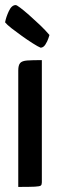

<svg xmlns="http://www.w3.org/2000/svg" viewBox="-30 -737 227 757"><path d="M42 0V-459Q42 -480 49.5 -488.5Q57 -497 77 -498.5Q97 -500 135 -500V-18Q135 -9 131 -5.5Q127 -2 107.5 -1Q88 0 42 0ZM130 -549Q120 -553 99.5 -566Q79 -579 56.5 -595Q34 -611 15.5 -625.5Q-3 -640 -10 -649Q-6 -670 5 -693.5Q16 -717 32 -717Q36 -717 50.5 -706Q65 -695 86 -676.5Q107 -658 128 -638Q149 -618 165 -599Q165 -599 161 -586.5Q157 -574 149 -561.5Q141 -549 130 -549Z"/></svg>

Font: Yanone Kaffeesatz Medium
Style: Regular
Weight: 500
Designer: Yanone (Cyrillic: Daniel Pouzeot, Huerta Tipografica, and Cyreal)
Foundry: Yanone
Version: Version 2.003